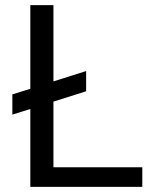

<svg xmlns="http://www.w3.org/2000/svg" viewBox="-20 -731 640 751"><path d="M189 -412.6V-710.9H98.6V-383.8L28.3 -361.8V-282.7L98.6 -304.7V0H536.6V-76.7H189V-333.5L316.9 -374V-453.1Z"/></svg>

Font: Roboto Mono
Style: Regular
Weight: 400
Monospace: yes
Designer: Google
Version: Version 3.000